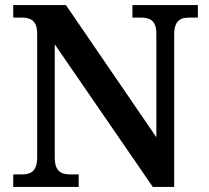

<svg xmlns="http://www.w3.org/2000/svg" viewBox="-20 -734 819 754"><path d="M32 0H289V-49H258C224 -49 195 -57 195 -116V-560L580 0H664V-598C664 -657 692 -665 726 -665H757V-714H500V-665H531C565 -665 594 -657 594 -602V-195L239 -714H32V-665H63C96 -665 126 -657 126 -602V-116C126 -57 97 -49 63 -49H32Z"/></svg>

Font: Noto Serif Tamil SemiBold
Style: Regular
Weight: 600
Designer: Indian Type Foundry, Tom Grace, and the Monotype Design Team
Foundry: Monotype Imaging Inc.
Version: Version 2.004